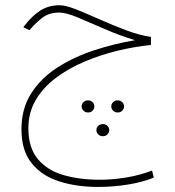

<svg xmlns="http://www.w3.org/2000/svg" viewBox="-20 -386 679 743"><path d="M564 -243.2V-211.9Q500.5 -205.6 434.1 -189.5Q367.7 -173.3 306.2 -147.2Q244.6 -121.1 195.8 -84.2Q147 -47.4 118.4 1Q89.8 49.3 89.8 109.9Q89.8 186 126.5 229.7Q163.1 273.4 225.8 291.5Q288.6 309.6 366.7 309.6Q416 309.6 469 300.8Q522 292 568.4 273.9L575.2 301.3Q530.8 319.3 473.9 328.4Q417 337.4 359.4 337.4Q276.4 337.4 209 315.9Q141.6 294.4 102.3 245.4Q63 196.3 63 114.7Q63 34.2 100.8 -24.9Q138.7 -84 202.1 -124.8Q265.6 -165.5 343.8 -191.2Q421.9 -216.8 502.4 -230.5Q441.4 -249 384 -274.2Q326.7 -299.3 281 -318.4Q235.4 -337.4 210 -337.4Q169.9 -337.4 144.3 -317.6Q118.7 -297.9 98.6 -274.4L94.2 -269L70.3 -280.8L74.7 -286.6Q103.5 -324.2 135.7 -345Q168 -365.7 210.4 -365.7Q234.4 -365.7 275.4 -349.4Q316.4 -333 366.7 -310.5Q417 -288.1 468.3 -268.8Q519.5 -249.5 564 -243.2ZM460 25.9Q460 35.2 453.1 42.2Q446.3 49.3 435.5 49.3Q424.8 49.3 417.7 42.2Q410.6 35.2 410.6 25.9Q410.6 16.1 417.7 9.3Q424.8 2.4 435.5 2.4Q446.3 2.4 453.1 9.3Q460 16.1 460 25.9ZM345.2 25.9Q345.2 35.2 338.4 42.2Q331.5 49.3 320.8 49.3Q310.1 49.3 303 42.2Q295.9 35.2 295.9 25.9Q295.9 16.1 303 9.3Q310.1 2.4 320.8 2.4Q331.5 2.4 338.4 9.3Q345.2 16.1 345.2 25.9ZM402.8 117.7Q402.8 127 395.8 134Q388.7 141.1 377.9 141.1Q367.2 141.1 360.1 134Q353 127 353 117.7Q353 107.9 360.1 101.1Q367.2 94.2 377.9 94.2Q388.7 94.2 395.8 101.1Q402.8 107.9 402.8 117.7Z"/></svg>

Font: Vazirmatn RD UI Thin
Style: Regular
Weight: 100
Designer: Saber Rastikerdar
Foundry: Saber Rastikerdar
Version: Version 33.003